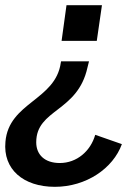

<svg xmlns="http://www.w3.org/2000/svg" viewBox="-53 -560 530 742"><path d="M285 -299 291 -323H183L182 -318C162 -172 -19 -165 -32 -12C-42 94 37 162 159 162C280 162 384 91 418 -3L315 -39C297 24 244 70 178 70C120 70 87 38 87 -10C87 -139 247 -126 285 -299ZM341 -540H204L185 -402H321Z"/></svg>

Font: Ronzino Medium
Style: Italic
Weight: 500
Italic angle: -7.99998°
Designer: Nunzio Mazzaferro
Foundry: Collletttivo
Version: Version 1.000;Glyphs 3.3 (3337)